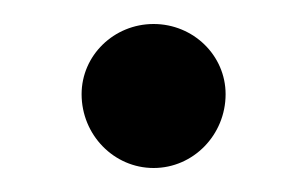

<svg xmlns="http://www.w3.org/2000/svg" viewBox="-20 -134 256 160"><path d="M48 -55.5C48 -21.6 74.9 6 108 6C141.1 6 168 -21.6 168 -55.5C168 -87.8 141.1 -114 108 -114C74.9 -114 48 -87.8 48 -55.5Z"/></svg>

Font: Prida01
Style: Black
Weight: 900
Designer: gluk
Foundry: gluk
Version: Version 00.072